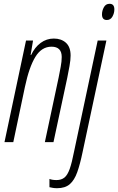

<svg xmlns="http://www.w3.org/2000/svg" viewBox="-20 -741 616 1001"><path d="M3.4 0 115.7 -529.8H152.3L139.6 -454.1H142.1Q161.1 -494.6 191.9 -517.3Q222.7 -540 260.7 -540Q299.3 -540 323.7 -518.1Q348.1 -496.1 348.1 -451.2Q348.1 -428.7 342.3 -396.2Q336.4 -363.8 330.6 -335L258.8 0H213.9L285.6 -336.4Q291 -364.3 296.4 -392.3Q301.8 -420.4 301.8 -443.8Q301.8 -497.6 248.5 -497.6Q196.8 -497.6 164.3 -444.3Q131.8 -391.1 109.9 -287.6L49.3 0ZM537.1 -636.7Q511.7 -636.7 511.7 -666Q511.7 -685.1 521.5 -703.1Q531.2 -721.2 551.3 -721.2Q576.2 -721.2 576.2 -691.9Q576.2 -672.4 566.2 -654.5Q556.2 -636.7 537.1 -636.7ZM277.8 240.2Q265.6 240.2 255.4 238.5Q245.1 236.8 237.8 234.9V191.9Q252.4 197.8 274.4 197.8Q299.8 197.8 315.9 184.8Q332 171.9 343.5 139.4Q355 106.9 366.2 48.8L489.3 -529.8H534.7L410.6 51.8Q397.5 115.2 382.6 157Q367.7 198.7 343.5 219.5Q319.3 240.2 277.8 240.2Z"/></svg>

Font: Open Sans Condensed Light
Style: Italic
Weight: 300
Width: 3
Italic angle: -12°
Designer: Monotype Design Team
Foundry: Monotype Imaging Inc.
Version: Version 3.000; ttfautohint (v1.8.4)